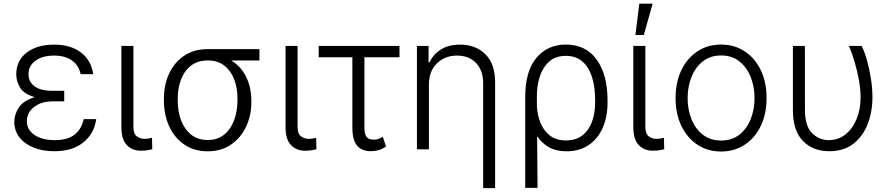

<svg xmlns="http://www.w3.org/2000/svg" viewBox="-20 -788 4706 1013"><path d="M318.9 -287.3V-253.2H257.5Q197.4 -253.2 159.4 -223.2Q121.4 -193.2 121.8 -147.4Q121.8 -103.3 162.1 -76Q202.4 -48.7 269.5 -48.7Q336.3 -48.7 373 -77.2Q409.8 -105.8 421.5 -159.4H487.6Q477.6 -83.1 419.6 -36.6Q361.5 9.9 266.7 9.9Q204.2 9.9 156.6 -9.6Q109 -29.1 82.2 -64.1Q55.4 -99.1 55.4 -144.9Q55.4 -185 79.9 -221.4Q104.4 -257.8 163.7 -275.6Q107.6 -291.2 86.6 -324.6Q65.7 -358 65.7 -396.3Q66.1 -469.1 121.1 -510.8Q176.1 -552.6 265.3 -552.6Q351.9 -552.6 406.4 -511.7Q460.9 -470.9 471.9 -396.7H405.5Q395.2 -443.9 359.2 -469.3Q323.2 -494.7 265.3 -494.7Q204.2 -494.7 167.4 -468Q130.7 -441.4 130.3 -397.4Q130 -356.5 162.3 -332.7Q194.6 -308.9 257.5 -308.9H318.9Z M620.4 -545.5H683.9V-118.3Q683.9 -82.4 701.9 -68.9Q719.8 -55.4 741.8 -55.4Q754.6 -55.4 766.3 -57.5Q778.1 -59.7 782 -61.1L783.4 -0.4Q775.9 1.8 760.5 4.4Q745 7.1 721.9 7.1Q677.9 7.1 649.1 -22.5Q620.4 -52.2 620.4 -118.3Z M844.8 -258.2V-266.3Q844.8 -341.3 872.7 -400.6Q900.6 -459.9 952.2 -494.3Q1003.9 -528.8 1074.9 -528.8H1348.7V-469.1H1199.6Q1251.1 -438.2 1278.6 -382.6Q1306.1 -327.1 1306.1 -255V-247.5Q1306.1 -177.9 1278.2 -119.1Q1250.4 -60.4 1198.7 -25Q1147 10.3 1076 10.3Q1005 10.3 953.1 -24.9Q901.3 -60 873 -120.7Q844.8 -181.5 844.8 -258.2ZM917.6 -266.3V-258.2Q917.6 -200.3 935.5 -152.9Q953.5 -105.5 988.8 -77.4Q1024.1 -49.4 1076 -49.4Q1127.5 -49.4 1162.5 -77.6Q1197.4 -105.8 1215.2 -153.6Q1233 -201.3 1233 -259.9V-268.1Q1233 -323.9 1215.6 -369.3Q1198.2 -414.8 1163.4 -441.9Q1128.6 -469.1 1076 -469.1Q1023.4 -469.1 988.1 -441.9Q952.8 -414.8 935.2 -368.8Q917.6 -322.8 917.6 -266.3Z M1486.5 -545.5H1550.1V-118.3Q1550.1 -82.4 1568 -68.9Q1585.9 -55.4 1608 -55.4Q1620.7 -55.4 1632.5 -57.5Q1644.2 -59.7 1648.1 -61.1L1649.5 -0.4Q1642 1.8 1626.6 4.4Q1611.2 7.1 1588.1 7.1Q1544 7.1 1515.3 -22.5Q1486.5 -52.2 1486.5 -118.3Z M2087.7 -545.5V-485.8H1902.7V-115.4Q1902.7 -85.9 1910 -72.3Q1917.3 -58.6 1929 -54.9Q1940.7 -51.1 1953.1 -51.1Q1966.3 -51.1 1978.5 -55.9Q1990.8 -60.7 1999.6 -66.4L2016.7 -15.3Q1995.4 0 1975.5 4.8Q1955.6 9.6 1935.7 9.6Q1888.5 9.6 1863.8 -19.9Q1839.1 -49.4 1839.1 -115.1V-485.8H1661.6V-545.5Z M2242.9 -340.9V0H2179.7V-545.5H2241.1V-459.9H2246.8Q2266 -501.8 2306.6 -527.2Q2347.3 -552.6 2407.3 -552.6Q2490.1 -552.6 2541.2 -501.4Q2592.3 -450.3 2592.3 -353.3V204.5H2529.1V-349.4Q2529.1 -416.2 2491.8 -455.4Q2454.5 -494.7 2391.3 -494.7Q2327.4 -494.7 2285.2 -453.5Q2242.9 -412.3 2242.9 -340.9Z M2751.1 203.1V-276.6Q2751.1 -412.3 2810 -482.6Q2869 -552.9 2965.2 -552.9Q3071 -552.9 3128.2 -473.4Q3185.4 -393.8 3185.4 -259.6V-247.5Q3185.4 -171.5 3159.8 -113.5Q3134.2 -55.4 3085.8 -22.5Q3037.3 10.3 2968.8 10.3Q2915.1 10.3 2877.3 -10.5Q2839.5 -31.2 2813.9 -70L2816.1 203.1ZM2812.9 -224.1Q2815.3 -181.5 2831.3 -140.8Q2847.3 -100.1 2880.3 -73.7Q2913.4 -47.2 2966.3 -47.2Q3018.8 -47.2 3052.9 -73.9Q3087 -100.5 3103.5 -145.8Q3120 -191.1 3120 -247.5V-259.6Q3120 -328.5 3103.5 -381.2Q3087 -433.9 3052.7 -463.6Q3018.5 -493.3 2965.2 -493.3Q2911.9 -493.3 2878 -463.4Q2844.1 -433.6 2828.1 -384.6Q2812.1 -335.6 2812.5 -277.3Z M3321.4 -545.5H3384.9V-118.3Q3384.9 -82.4 3402.9 -68.9Q3420.8 -55.4 3442.8 -55.4Q3455.6 -55.4 3467.3 -57.5Q3479 -59.7 3483 -61.1L3484.4 -0.4Q3476.9 1.8 3461.5 4.4Q3446 7.1 3422.9 7.1Q3378.9 7.1 3350.1 -22.5Q3321.4 -52.2 3321.4 -118.3ZM3332.4 -603.3 3353 -768.5H3423.3L3376.8 -603.3Z M3784.4 11.4Q3713.8 11.4 3659.6 -24.5Q3605.5 -60.4 3574.9 -123.8Q3544.4 -187.1 3544.4 -270.2Q3544.4 -354 3574.9 -417.6Q3605.5 -481.2 3659.6 -517Q3713.8 -552.9 3784.4 -552.9Q3855.1 -552.9 3909.3 -517Q3963.4 -481.2 3994 -417.6Q4024.5 -354 4024.5 -270.2Q4024.5 -187.1 3994 -123.8Q3963.4 -60.4 3909.3 -24.5Q3855.1 11.4 3784.4 11.4ZM3784.4 -46.5Q3841.3 -46.5 3880.5 -77.1Q3919.7 -107.6 3940.3 -158.4Q3960.9 -209.2 3960.9 -270.2Q3960.9 -331.3 3940.3 -382.5Q3919.7 -433.6 3880.5 -464.5Q3841.3 -495.4 3784.4 -495.4Q3728 -495.4 3688.6 -464.5Q3649.1 -433.6 3628.6 -382.5Q3608 -331.3 3608 -270.2Q3608 -209.2 3628.6 -158.4Q3649.1 -107.6 3688.6 -77.1Q3728 -46.5 3784.4 -46.5Z M4163.4 -545.5H4226.6L4226.9 -208.5Q4226.9 -123.6 4263.8 -86.3Q4300.8 -49 4352.3 -48.7Q4402.7 -48.7 4440.5 -78.7Q4478.3 -108.7 4499.5 -160.2Q4520.6 -211.6 4520.6 -276.3Q4520.2 -317.8 4511.7 -365.2Q4503.2 -412.6 4489.5 -459.5Q4475.9 -506.4 4459.2 -545.5H4526.3Q4541.5 -515.3 4554.3 -469.5Q4567.1 -423.7 4575.1 -372.7Q4583.1 -321.7 4583.1 -275.2Q4583.1 -198.9 4558.1 -133.9Q4533 -68.9 4482.4 -29.5Q4431.8 9.9 4354.4 9.9Q4269.9 9.9 4216.4 -44.2Q4163 -98.4 4163.4 -209.9Z"/></svg>

Font: Inter Zeller Light
Style: Regular
Weight: 300
Designer: Rasmus Andersson; Joe Bland
Foundry: zeller
Version: Version 3.015;git-dec3a8cb1